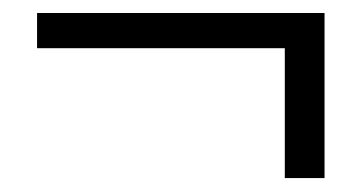

<svg xmlns="http://www.w3.org/2000/svg" viewBox="-20 -354 542 288"><path d="M407.2 -86.9V-281.7H35.6V-334.5H466.8V-86.9Z"/></svg>

Font: Elstob 10pt SemiBold
Style: Regular
Weight: 600
Designer: Peter S. Baker
Version: Version 1.015